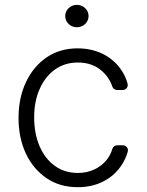

<svg xmlns="http://www.w3.org/2000/svg" viewBox="-20 -750 596 781"><path d="M169.4 -25.2Q115.1 -62.1 85.2 -125.4Q55.4 -189.3 55.4 -270.6Q55.4 -352.3 85.9 -416.5Q116.1 -480.1 170.1 -517Q224.4 -553.3 295.5 -553.3Q349.8 -553.3 394.9 -532.3Q439.3 -511 468 -473Q489.3 -445 498.9 -410.2Q499.6 -408 499.6 -404.5Q499.6 -396 493.6 -389.9Q487.6 -383.9 479 -383.9H456.7Q449.9 -383.9 444.4 -387.8Q438.9 -391.7 436.8 -398.1Q424.4 -435.7 392.8 -462.7Q355.1 -495.7 296.5 -495.7Q244.3 -495.7 204.2 -467.7Q163.7 -438.6 141.7 -388.8Q119 -339.1 119 -272.7Q119 -206.7 141 -155.2Q163.4 -103.7 203.1 -75.3Q243.3 -46.5 296.5 -46.5Q333.1 -46.5 362.9 -60.4Q392.4 -73.5 413.4 -99.1Q429.7 -119.3 437.1 -144.5Q439.3 -151.3 444.8 -155.2Q450.3 -159.1 457 -159.1H479.4Q488.3 -159.1 494.3 -153.1Q500.4 -147 500.4 -138.5Q500.4 -136.4 499.6 -132.8Q490.1 -99.1 469.8 -71.4Q442.1 -32.7 397.7 -10.7Q353 11.4 296.5 11.4Q223 11.4 169.4 -25.2ZM292.6 -730.1Q305.4 -730.1 316.4 -724.1Q327.4 -718 333.8 -707.6Q340.2 -697.1 340.2 -684.7Q340.2 -672.2 333.8 -661.8Q327.4 -651.3 316.4 -645.2Q305.4 -639.2 292.6 -639.2Q279.8 -639.2 269 -645.2Q258.2 -651.3 251.8 -661.8Q245.4 -672.2 245.4 -684.7Q245.4 -697.1 251.8 -707.6Q258.2 -718 269 -724.1Q279.8 -730.1 292.6 -730.1Z"/></svg>

Font: DeltaSans Light
Style: Regular
Weight: 300
Designer: Rasmus Andersson
Foundry: rsms
Version: Version 3.012